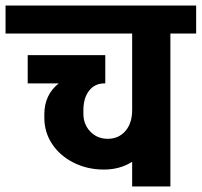

<svg xmlns="http://www.w3.org/2000/svg" viewBox="-55 -673 728 693"><path d="M653 -552H560V0H422V-89Q378 -61 320 -61Q260 -61 210.5 -86Q161 -111 133 -153.5Q105 -196 105 -248V-260Q105 -331 157 -372H45V-474H325V-372H322Q287 -372 266.5 -345.5Q246 -319 246 -275V-263Q246 -224 271 -198Q296 -172 334 -172Q373 -172 397.5 -200Q422 -228 422 -276V-552H-35V-653H653Z"/></svg>

Font: Akshar SemiBold
Style: Regular
Weight: 600
Designer: Tall Chai
Foundry: Tall Chai
Version: Version 1.000